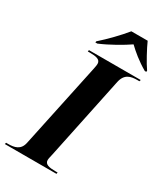

<svg xmlns="http://www.w3.org/2000/svg" viewBox="-255 -1021 954 1111"><g transform="rotate(30 222.5 -465.5)"><path d="M133 -779 132 -771H145C210 -798 287 -843 329 -872C360 -842 405 -804 462 -771H472L473 -779C448 -814 407 -890 389 -931H280C242 -884 183 -823 133 -779ZM-28 0H317L319 -10H306C264 -10 233 -15 233 -44C233 -54 237 -68 241 -86L356 -636C369 -696 408 -704 452 -704H465L468 -714H122L120 -704H133C175 -704 205 -699 205 -670C205 -665 204 -653 200 -636L80 -70C69 -18 30 -10 -12 -10H-25Z"/></g></svg>

Font: Noto Serif Display
Style: Bold Italic
Weight: 700
Italic angle: -12°
Designer: Monotype Design Team
Foundry: Monotype Imaging Inc.
Version: Version 2.009